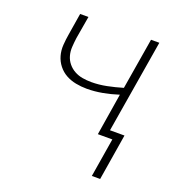

<svg xmlns="http://www.w3.org/2000/svg" viewBox="-131 -626 862 934"><g transform="rotate(20 300.0 -159.5)"><path d="M448 201 481 0H406L441 -217Q401 -204 360 -196.5Q319 -189 279 -189Q250 -189 222 -194.5Q194 -200 170.5 -213Q147 -226 130 -247.5Q113 -269 105.5 -295.5Q98 -322 100 -351Q102 -380 107 -409L125 -520H168L148 -403Q145 -380 143.5 -356.5Q142 -333 148 -311.5Q154 -290 168 -273Q182 -256 201 -245.5Q220 -235 242.5 -231Q265 -227 289 -227Q328 -227 368 -235Q408 -243 448 -255L492 -520H535L455 -38H530L491 201Z"/></g></svg>

Font: Iosevka SS04 XLt Ex Obl
Style: Regular
Weight: 200
Width: 7
Italic angle: -9°
Monospace: yes
Designer: Belleve Invis
Foundry: Belleve Invis
Version: Version 19.0.0; ttfautohint (v1.8.4)